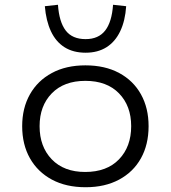

<svg xmlns="http://www.w3.org/2000/svg" viewBox="-20 -777 716 805"><path d="M339 8Q257 8 197.5 -24Q138 -56 105.5 -113.5Q73 -171 73 -248Q73 -324 105.5 -381.5Q138 -439 197.5 -471Q257 -503 338 -503Q420 -503 479.5 -471Q539 -439 571 -381.5Q603 -324 603 -248Q603 -171 571 -113.5Q539 -56 479.5 -24Q420 8 339 8ZM337 -56Q428 -56 479 -109Q530 -162 530 -248Q530 -333 479 -385.5Q428 -438 338 -438Q248 -438 197 -385.5Q146 -333 146 -248Q146 -162 197 -109Q248 -56 337 -56ZM339 -556Q287 -556 250.5 -579Q214 -602 193.5 -646Q173 -690 168 -751L223 -757Q228 -685 255.5 -649Q283 -613 339 -613Q393 -613 421 -649Q449 -685 454 -757L509 -751Q505 -690 484 -646Q463 -602 426.5 -579Q390 -556 339 -556Z"/></svg>

Font: Nunito Sans 7pt SemiExpanded Light
Style: Regular
Weight: 300
Width: 6
Designer: Vernon Adams
Foundry: Vernon Adams
Version: Version 3.101;gftools[0.9.27]